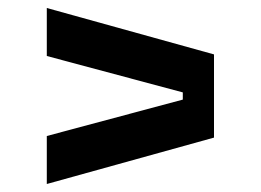

<svg xmlns="http://www.w3.org/2000/svg" viewBox="-20 -590 652 480"><path d="M97 -130V-250L437 -341V-359L97 -450V-570L515 -454V-246Z"/></svg>

Font: Space Mono
Style: Bold
Weight: 700
Monospace: yes
Designer: Colophon Foundry + Benjamin Critton
Foundry: Colophon Foundry & Benjamin Critton
Version: Version 1.003; ttfautohint (v1.8.4.7-5d5b)